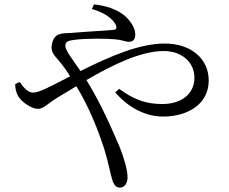

<svg xmlns="http://www.w3.org/2000/svg" viewBox="-20 -799 1040 873"><path d="M70 -426 49 -417C49 -394 54 -377 63 -361C79 -334 125 -304 151 -304C179 -304 192 -325 241 -355L327 -407C387 -310 428 -201 453 -125C473 -60 483 -4 490 17C498 44 509 54 525 54C547 54 560 34 560 6C560 -26 543 -82 526 -126C488 -215 439 -328 373 -435C497 -507 622 -567 725 -567C804 -567 864 -518 864 -446C864 -371 804 -326 718 -326C643 -326 589 -346 522 -395L504 -379C570 -302 651 -269 721 -269C833 -269 929 -325 929 -433C929 -531 850 -601 729 -601C616 -601 486 -546 346 -476C317 -519 277 -569 277 -590C277 -610 289 -614 319 -618C376 -625 467 -624 506 -620C533 -618 550 -609 567 -609C584 -609 595 -619 595 -642C595 -666 582 -690 562 -713C536 -742 487 -771 407 -779L398 -758C462 -740 494 -710 506 -687C513 -671 509 -664 495 -663C466 -660 383 -656 300 -649C269 -647 228 -653 217 -602C207 -563 228 -547 246 -525C261 -507 278 -486 299 -452L215 -409C179 -391 150 -378 129 -378C106 -378 85 -404 70 -426Z"/></svg>

Font: Source Han Serif KR
Style: Regular
Weight: 400
Designer: Ryoko NISHIZUKA 西塚涼子 (kana & ideographs); Frank Grießhammer (Latin, Greek & Cyrillic); Wenlong ZHANG 张文龙 (bopomofo); San
Foundry: Adobe
Version: Version 2.001;hotconv 1.1.0;makeotfexe 2.6.0